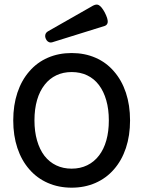

<svg xmlns="http://www.w3.org/2000/svg" viewBox="-20 -827 640 857"><path d="M396 -802.2Q404.8 -806.6 411.1 -806.6Q416.5 -806.6 420.9 -804.2Q433.6 -797.4 447.8 -771Q461.9 -743.2 460.9 -728.5Q459.5 -715.8 447.8 -711.4L212.9 -638.2Q208 -637.2 206.5 -637.2Q199.2 -637.2 193.1 -642.1Q187 -647 184.1 -654.8Q181.6 -661.1 181.6 -666Q181.6 -679.7 193.8 -687ZM488.8 -508.3Q523.4 -468.8 542 -413.1Q560.5 -357.4 560.5 -289.6Q560.5 -221.7 542 -166.3Q523.4 -110.8 488.8 -71.3Q454.6 -31.7 406.2 -10.5Q357.9 10.7 299.8 10.7Q241.7 10.7 193.4 -10.5Q145 -31.7 110.8 -71.3Q76.2 -110.8 57.6 -166.3Q39.1 -221.7 39.1 -289.6Q39.1 -357.4 57.6 -413.1Q76.2 -468.8 110.8 -508.3Q145 -548.3 193.4 -569.3Q241.7 -590.3 299.8 -590.3Q357.9 -590.3 406.2 -569.3Q454.6 -548.3 488.8 -508.3ZM179.7 -449.2Q157.2 -420.9 145.5 -380.6Q133.8 -340.3 133.8 -289.6Q133.8 -240.2 145.3 -200.2Q156.7 -160.2 178.2 -131.8Q200.2 -103.5 231 -88.9Q261.7 -74.2 299.8 -74.2Q338.4 -74.2 369.4 -89.4Q400.4 -104.5 421.9 -132.8Q443.4 -160.6 454.6 -200.4Q465.8 -240.2 465.8 -289.6Q465.8 -339.4 454.3 -379.4Q442.9 -419.4 421.4 -447.8Q399.9 -476.1 369.1 -490.7Q338.4 -505.4 299.8 -505.4Q262.2 -505.4 231.7 -491Q201.2 -476.6 179.7 -449.2Z"/></svg>

Font: Courier Prime Medium
Style: Regular
Weight: 500
Designer: Alan Dague-Greene
Foundry: Quote-Unquote Apps
Version: Version 1.202